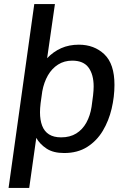

<svg xmlns="http://www.w3.org/2000/svg" viewBox="-20 -740 628 941"><path d="M22 181 148 -720H249.2L211 -454.8Q241.5 -486.8 280 -503.9Q318.5 -521 366.5 -521Q441.8 -521 491.4 -473.9Q541 -426.8 541 -324Q541 -266 527.1 -207.1Q513.2 -148.2 483.9 -99Q454.5 -49.8 407.5 -19.9Q360.5 10 294.5 10Q241.2 10 208.4 -11.6Q175.5 -33.2 157.8 -64.2L123.2 181ZM279.8 -66.8Q323 -66.8 353.8 -85.9Q384.5 -105 403.4 -139.2Q422.2 -173.5 428.8 -216.8Q433.5 -247 436.2 -272.8Q439 -298.5 439 -316Q439 -374.5 414.1 -408.6Q389.2 -442.8 334 -442.8Q294.8 -442.8 264.6 -423.6Q234.5 -404.5 215 -370.9Q195.5 -337.2 187.2 -292.5Q182 -259.8 179 -234.1Q176 -208.5 176 -189.8Q176 -151.5 186.6 -123.8Q197.2 -96 220.2 -81.4Q243.2 -66.8 279.8 -66.8Z"/></svg>

Font: Chivo Medium
Style: Italic
Weight: 500
Italic angle: -8.05°
Designer: Hector Gatti
Foundry: Omnibus-Type
Version: Version 2.002